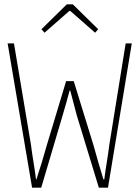

<svg xmlns="http://www.w3.org/2000/svg" viewBox="-20 -860 640 880"><path d="M127 0 15 -661H44L122 -196Q127 -156 133.5 -117Q140 -78 145 -38H147Q160 -78 172 -117Q184 -156 195 -196L283 -488H318L408 -196Q419 -156 430.5 -116.5Q442 -77 454 -38H458Q463 -77 469.5 -116.5Q476 -156 481 -196L556 -661H584L475 0H433L332 -331Q324 -360 317 -388Q310 -416 302 -445H299Q291 -416 283.5 -388Q276 -360 267 -331L169 0ZM184 -710 170 -726 286 -840H314L430 -726L416 -710L302 -810H298Z"/></svg>

Font: Source Code Pro ExtraLight
Style: Regular
Weight: 200
Monospace: yes
Designer: Paul D. Hunt, Teo Tuominen
Foundry: Adobe Systems Incorporated
Version: Version 2.030;PS 1.000;hotconv 16.6.51;makeotf.lib2.5.65220